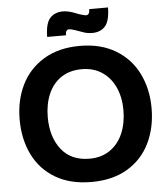

<svg xmlns="http://www.w3.org/2000/svg" viewBox="-63 -1036 973 1109"><g transform="rotate(-5 423.0 -481.0)"><path d="M40 0ZM40 -378Q40 -489 83.5 -578Q127 -667 213.5 -719.5Q300 -772 423 -772Q545 -772 631.5 -719.5Q718 -667 761.5 -577.5Q805 -488 805 -378Q805 -265 761.5 -175.5Q718 -86 632 -34.5Q546 17 423 17Q299 17 213 -34.5Q127 -86 83.5 -175.5Q40 -265 40 -378ZM642 -381Q642 -454 616 -512Q590 -570 540.5 -603.5Q491 -637 423 -637Q352 -637 302.5 -603.5Q253 -570 228 -511Q203 -452 203 -378Q203 -262 260 -190Q317 -118 423 -118Q492 -118 541.5 -152Q591 -186 616.5 -245.5Q642 -305 642 -381ZM343 -979Q368 -979 401 -968L438 -954Q466 -945 475 -945Q496 -945 496 -979H605Q604 -900 576.5 -870Q549 -840 502 -840Q471 -840 444 -851L407 -864Q380 -873 370 -873Q349 -873 349 -840H240Q241 -919 268.5 -949Q296 -979 343 -979Z"/></g></svg>

Font: Biryani ExtraBold
Style: Regular
Weight: 800
Designer: Dan Reynolds and Mathieu Reguer
Foundry: Dan Reynolds and Mathieu Reguer
Version: Version 1.004; ttfautohint (v1.1) -l 5 -r 5 -G 72 -x 0 -D la